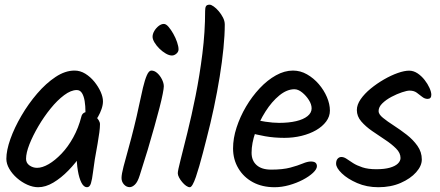

<svg xmlns="http://www.w3.org/2000/svg" viewBox="-20 -811 1868 816"><path d="M417.6 -380.4Q417.6 -365.3 411.7 -348Q405.7 -330.6 397.1 -315.6Q388.5 -300.5 379.4 -290.9Q370.2 -281.2 364.5 -281.2Q352.4 -281.2 347.8 -294.5Q343.2 -307.8 343.2 -335.5Q343.2 -360.3 339.8 -381.5Q336.3 -402.7 328.3 -415.5Q320.2 -428.3 306.3 -428.3Q281.6 -428.3 252.5 -406.5Q223.3 -384.7 195.1 -349.8Q166.8 -314.9 143.2 -274.7Q119.6 -234.5 105.1 -197.8Q90.7 -161.1 90.7 -136Q90.7 -118.3 105.2 -108Q119.7 -97.7 137.5 -97.7Q159.7 -97.7 186.9 -113.4Q214 -129.2 241.6 -158.1Q269.2 -186.9 291.4 -227.2Q313.6 -267.4 325.9 -315.7Q327.9 -324.7 334.6 -330Q341.2 -335.2 352.3 -335.2Q358.3 -335.2 366.9 -330.3Q375.6 -325.4 384.6 -317.5Q393.6 -309.5 399.3 -300.4Q404.9 -291.3 404.9 -283.3Q404.9 -268.3 402.2 -248.2Q399.5 -228.2 394.8 -200.6Q390 -173 383 -134Q378 -103 374.8 -76Q371.6 -49 366.5 -32.1Q361.4 -15.3 349.7 -15.3Q336 -15.3 326.1 -34.6Q316.2 -54 310.9 -86Q305.5 -118.1 305.5 -158.1Q305.5 -180.5 310 -202.6Q314.4 -224.7 324.7 -245L365.5 -224.9Q351.7 -191.8 326.8 -155.2Q301.9 -118.5 270.9 -86.7Q239.9 -54.8 206.7 -35Q173.6 -15.3 142.2 -15.3Q119.9 -15.3 96 -26Q72.2 -36.7 52 -54.4Q31.7 -72.2 19.4 -93.6Q7 -115 7 -136Q7 -171.8 24.1 -220.1Q41.3 -268.4 71 -319.1Q100.6 -369.8 138 -413.4Q175.4 -457 216.2 -484Q256.9 -511.1 296.8 -511.1Q320.7 -511.1 342.5 -497.8Q364.2 -484.4 381.1 -463.6Q397.9 -442.7 407.8 -420.7Q417.6 -398.6 417.6 -380.4Z M623.3 -511.1Q636.6 -511.1 648.6 -500.2Q660.6 -489.3 668.4 -473.5Q676.2 -457.7 676.2 -444.2Q676.2 -435.5 671.6 -412.1Q667.1 -388.6 657.9 -353Q648.6 -317.4 636.1 -272.4Q623.6 -227.4 608 -175.1Q592.3 -122.8 573.8 -65.7Q564.9 -37.1 553.3 -26.4Q541.8 -15.6 531.3 -15.6Q517.1 -15.6 506.8 -27.1Q496.5 -38.5 496.5 -54.7Q496.5 -70.4 505.1 -103.4Q513.7 -136.3 526 -180.2Q538.3 -224.2 550 -271.7Q561.6 -318.1 570.5 -361.1Q579.5 -404 587.5 -437.8Q595.5 -471.5 604.2 -491.3Q612.9 -511.1 623.3 -511.1ZM738.8 -601.2Q738.8 -590.7 729.7 -582.9Q720.5 -575.1 710.7 -575.1Q698.9 -575.1 684.5 -583.5Q670.1 -591.9 657.5 -604.3Q644.9 -616.7 636.6 -630.5Q628.4 -644.3 628.4 -654.7Q628.4 -666.7 635.8 -679.4Q643.3 -692 654.4 -700.7Q665.5 -709.3 676.3 -709.3Q685.7 -709.3 696.1 -697.2Q706.6 -685.1 716.5 -667.6Q726.4 -650.1 732.6 -631.8Q738.8 -613.6 738.8 -601.2Z M857.3 -219.3Q849.9 -190.3 842.3 -161.1Q834.7 -131.9 827.1 -105.7Q819.5 -79.5 812.5 -59Q805.5 -38.5 798.9 -26.9Q792.3 -15.3 786.8 -15.3Q779.7 -15.3 771.1 -21.3Q762.4 -27.4 754.3 -37.1Q746.1 -46.7 740.9 -56.9Q735.6 -67 735.6 -74.8Q735.6 -85.4 747.3 -131.2Q758.9 -177.1 776.4 -247.3Q793.9 -317.5 811.2 -403.7Q828.5 -490 840.1 -582.7Q851.8 -675.4 851.8 -764.7Q851.8 -778.3 855.5 -784.7Q859.3 -791.1 871 -791.1Q877.5 -791.1 888.1 -783.6Q898.8 -776.2 909.4 -763.7Q920.1 -751.2 927.7 -736.4Q935.3 -721.5 935.3 -706.7Q935.3 -662.7 929.7 -605.9Q924.1 -549.2 913.7 -485Q903.3 -420.8 889 -353.3Q874.7 -285.7 857.3 -219.3Z M1225.2 -511.1Q1256.7 -511.1 1284.8 -495Q1312.9 -479 1334.8 -453.6Q1356.7 -428.1 1369.4 -398.4Q1382.1 -368.7 1382.1 -341Q1382.1 -316 1366.2 -294.6Q1350.3 -273.3 1323.4 -257.7Q1296.4 -242.2 1261.5 -233.6Q1226.6 -225.1 1188.6 -225.1Q1145.2 -225.1 1107 -231.9Q1068.7 -238.7 1036 -248.3L1047 -306.9Q1074 -298.7 1107.3 -293.8Q1140.6 -288.8 1166.1 -288.8Q1207.6 -288.8 1238.5 -296.1Q1269.3 -303.3 1286.9 -317.4Q1304.4 -331.5 1304.4 -350.5Q1304.4 -367.3 1292.8 -385.7Q1281.2 -404.2 1264.3 -417.9Q1247.4 -431.7 1231.2 -431.7Q1199.4 -431.7 1167.2 -405.4Q1135 -379.1 1108.4 -337.2Q1081.8 -295.4 1065.5 -248.7Q1049.2 -202 1049.2 -161.9Q1049.2 -128.4 1070.6 -109.3Q1091.9 -90.1 1132.5 -90.1Q1181.8 -90.1 1213.9 -98.7Q1246 -107.3 1266.4 -116Q1286.9 -124.6 1300.9 -124.6Q1314.8 -124.6 1320.9 -119.4Q1326.9 -114.1 1326.9 -104.7Q1326.9 -92.2 1310.4 -76.6Q1293.9 -61 1267.2 -47Q1240.4 -33 1208.8 -24.1Q1177.2 -15.3 1147 -15.3Q1094.6 -15.3 1055 -36.5Q1015.4 -57.8 993 -95.6Q970.5 -133.3 970.5 -180.3Q970.5 -223.3 985.4 -269Q1000.2 -314.7 1025.6 -357.9Q1051 -401 1083.8 -435.9Q1116.5 -470.7 1152.9 -490.9Q1189.2 -511.1 1225.2 -511.1Z M1813.1 -408.2Q1813.1 -390.7 1797.3 -390.7Q1785 -390.7 1774 -399.6Q1763 -408.5 1751 -417.2Q1739 -425.9 1720.6 -425.9Q1709.7 -425.9 1688.5 -418.8Q1667.2 -411.8 1644.1 -399.6Q1620.9 -387.4 1605 -371.8Q1589 -356.3 1589 -338.7Q1589 -325.4 1607.5 -310.3Q1625.9 -295.2 1653.4 -277.6Q1680.8 -259.9 1708.3 -238.6Q1735.7 -217.3 1754.2 -191.1Q1772.7 -164.9 1772.7 -133.1Q1772.7 -106.1 1748.6 -78.9Q1724.5 -51.7 1682.8 -33.5Q1641 -15.3 1588 -15.3Q1538.7 -15.3 1497.9 -33Q1457.1 -50.7 1432.8 -74.2Q1408.4 -97.7 1408.4 -115.5Q1408.4 -129.3 1415 -136.6Q1421.5 -143.8 1430.7 -143.8Q1441.7 -143.8 1453.2 -135.9Q1464.7 -127.9 1480.6 -117.8Q1496.4 -107.7 1520.2 -99.8Q1544.1 -91.8 1579.2 -91.8Q1614.3 -91.8 1637.1 -98.4Q1659.8 -104.9 1671 -115.9Q1682.2 -126.9 1682.2 -139.5Q1682.2 -161 1663.3 -179.8Q1644.5 -198.7 1617 -216.8Q1589.6 -235 1561.9 -254Q1534.3 -273 1515.4 -294.9Q1496.6 -316.7 1496.6 -343.4Q1496.6 -365.7 1512.8 -389.3Q1529.1 -412.8 1555.4 -434.4Q1581.6 -455.9 1611.8 -473.3Q1641.9 -490.7 1670.3 -500.7Q1698.7 -510.7 1718.7 -510.7Q1737.4 -510.7 1754.5 -499.4Q1771.5 -488 1784.6 -471.2Q1797.7 -454.5 1805.4 -437.2Q1813.1 -420 1813.1 -408.2Z"/></svg>

Font: Kalam Variable Light
Style: Regular
Weight: 300
Designer: Lipi Raval, Jonny Pinhorn
Foundry: Indian Type Foundry
Version: Version 3.000